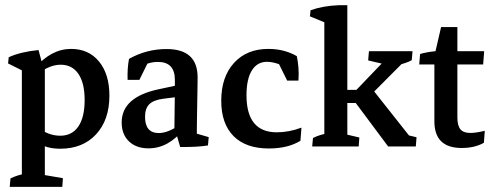

<svg xmlns="http://www.w3.org/2000/svg" viewBox="-20 -566 1908 742"><path d="M212.4 8.8Q137.2 8.8 105 -37.1L120.6 -78.1Q164.1 -41.5 212.9 -41.5Q258.3 -41.5 282.7 -77.1Q307.1 -112.8 307.1 -179.2Q307.1 -245.1 283 -280.5Q258.8 -315.9 214.4 -315.9Q171.4 -315.9 124.5 -279.3L115.2 -303.2Q177.7 -377 254.9 -377Q322.8 -377 362.8 -328.1Q402.8 -279.3 402.8 -196.3Q402.8 -102.5 351.3 -46.9Q299.8 8.8 212.4 8.8ZM17.6 156.2 20.5 123.5Q34.2 116.7 48.3 112.3Q62.5 107.9 76.7 104.5L64.5 144V74.2H153.3V144L143.1 108.9L223.1 122.6L220.7 156.2ZM64.5 150.9V-328.1L153.3 -308.1V150.9ZM64.5 -249.5V-312L78.6 -287.1L11.2 -320.8L13.7 -344.7Q36.6 -355.5 66.4 -362.5Q96.2 -369.6 128.9 -372.6L150.4 -292Z M653.8 -52.7Q653.8 -93.3 654.8 -135.5Q655.8 -177.7 655.8 -214.8V-257.3Q655.8 -326.7 590.3 -326.7Q547.4 -326.7 509.8 -298.3L473.1 -257.3Q471.7 -302.2 478.5 -338.4Q545.9 -376.5 623.5 -376.5Q743.7 -376.5 743.7 -267.1Q743.7 -253.4 743.2 -225.6Q742.7 -197.8 742.2 -166Q741.7 -134.3 741.2 -106.7Q740.7 -79.1 740.7 -64.5ZM473.1 -257.3 479.5 -313.5 560.1 -341.3 518.6 -257.3ZM554.2 7.3Q506.3 7.3 478.3 -19.8Q450.2 -46.9 450.2 -92.8Q450.2 -190.9 593.8 -221.2L676.3 -238.8L682.6 -193.4L612.8 -184.6Q574.7 -180.2 557.6 -163.8Q540.5 -147.5 540.5 -114.7Q540.5 -51.8 593.8 -51.8Q630.9 -51.8 682.1 -88.4L690.9 -67.9Q631.3 7.3 554.2 7.3ZM676.3 2 657.2 -64 740.7 -85.9V-29.8L727.5 -53.2L786.6 -36.1L783.7 -3.9Q742.7 2.9 676.3 2Z M1019 7.8Q930.2 7.8 882.6 -40Q835 -87.9 835 -176.8Q835 -268.6 884.3 -322.8Q933.6 -377 1017.1 -377Q1078.6 -377 1127 -349.1Q1131.3 -329.6 1133.3 -304.9Q1135.3 -280.3 1133.3 -254.4H1089.8L1048.3 -338.4L1088.9 -303.2Q1070.3 -314.5 1049.6 -320.8Q1028.8 -327.1 1011.7 -327.1Q974.1 -327.1 953.4 -293.9Q932.6 -260.7 932.6 -197.8Q932.6 -54.7 1049.8 -54.7Q1096.7 -54.7 1145 -72.8L1141.1 -22Q1092.8 7.8 1019 7.8Z M1233.4 -2.9V-514.6H1322.3V-2.9ZM1276.9 -168V-218.8H1374V-168ZM1480 0 1345.7 -180.2V-206.5L1474.6 -340.8L1463.4 -318.4L1402.8 -332.5L1405.8 -368.2H1574.2L1571.3 -333.5Q1560.1 -327.1 1546.1 -322.5Q1532.2 -317.9 1518.1 -314.5L1551.8 -338.4L1409.7 -195.8L1415 -226.6L1567.9 -33.2L1530.3 -49.8L1589.8 -35.6L1586.9 0ZM1186.5 0 1189.5 -32.7Q1203.1 -39.6 1217.3 -43.9Q1231.4 -48.3 1245.6 -51.8L1233.4 -12.2V-82H1322.3V-12.2L1312 -47.9L1368.7 -34.7L1366.2 0ZM1233.4 -437.5V-498.5L1243.7 -475.6L1177.7 -502.9L1180.2 -526.4Q1228 -543.5 1289.1 -545.9H1322.3V-461.9Z M1764.2 5.9Q1658.7 5.9 1658.7 -97.2V-333.5L1663.1 -368.2L1684.6 -461.4H1747.6V-111.8Q1747.6 -80.6 1759.3 -66.4Q1771 -52.2 1797.4 -52.2Q1819.3 -52.2 1853.5 -60.5L1850.1 -14.2Q1814.5 5.9 1764.2 5.9ZM1600.1 -316.9 1603.5 -357.4Q1630.9 -365.2 1663.1 -368.2H1851.1L1847.2 -316.9Z"/></svg>

Font: Markazi Text Medium
Style: Regular
Weight: 500
Designer: Borna Izadpanah (Arabic designer), Fiona Ross (Arabic design director) and Florian Runge (Latin designer)
Foundry: Borna Izadpanah and Florian Runge
Version: Version 1.001